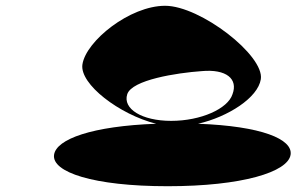

<svg xmlns="http://www.w3.org/2000/svg" viewBox="-20 -888 1051 664"><path d="M167 -353C158 -293 302 -244 560 -244C817 -244 976 -293 985 -353C993 -407 884 -452 665 -460C769 -484 872 -550 882 -614C895 -696 673 -868 551 -868C429 -868 277 -746 265 -665C255 -597 393 -492 520 -460C299 -452 175 -407 167 -353ZM420 -562C436 -612 592 -636 677 -642C763 -650 804 -615 784 -562C768 -512 675 -470 572 -470C470 -470 404 -512 420 -562Z"/></svg>

Font: Ampere
Style: SuExtIta
Weight: 400
Version: Version 1